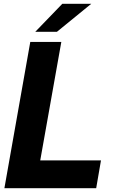

<svg xmlns="http://www.w3.org/2000/svg" viewBox="-20 -982 597 1002"><path d="M482 0H3L138 -763H300L190 -145H507ZM277 -816H164L305 -962H456Z"/></svg>

Font: Open Sauce Sans ExBold Italic
Style: Regular
Weight: 800
Italic angle: -10°
Designer: Alfredo Marco Pradil
Foundry: Creative Sauce Fz LLC
Version: Version 1.477